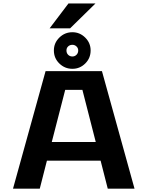

<svg xmlns="http://www.w3.org/2000/svg" viewBox="-20 -1124 890 1144"><path d="M275.5 -955 388 -1103.5H549L397.5 -955ZM411.5 -714Q366 -714 333.5 -745.8Q301 -777.5 301 -823.5Q301 -868 333.5 -900Q366 -932 411.5 -932Q455.5 -932 487.8 -900Q520 -868 520 -823.5Q520 -777.5 488 -745.8Q456 -714 411.5 -714ZM411.5 -787.5Q426 -787.5 436 -797.8Q446 -808 446 -823.5Q446 -837.5 435.8 -847.2Q425.5 -857 411.5 -857Q396 -857 386 -847.5Q376 -838 376 -823.5Q376 -807.5 386 -797.5Q396 -787.5 411.5 -787.5ZM622 0 579.5 -166.5H259.5L217 0H57.5L251.5 -700H587.5L781.5 0ZM368.5 -588.5 288.5 -278H550.5L471 -588.5Z"/></svg>

Font: League Mono Wide SemiBold
Style: Regular
Weight: 600
Width: 8
Designer: Tyler Finck
Foundry: The League of Moveable Type / Tyler Finck
Version: Version 2.210